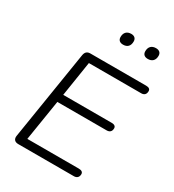

<svg xmlns="http://www.w3.org/2000/svg" viewBox="-210 -1006 1016 1123"><g transform="rotate(30 298.5 -444.5)"><path d="M91 0H467C485 0 499 -10 499 -32C499 -46 488 -53 470 -53H122L166 -328H499C517 -328 531 -337 531 -360C531 -374 520 -381 503 -381H175L212 -617H566C583 -617 597 -626 597 -649C597 -663 587 -670 568 -670H192C171 -670 159 -660 155 -638L59 -38C55 -14 67 0 91 0ZM498 -810C527 -810 544 -827 544 -857C544 -877 532 -889 509 -889C480 -889 463 -872 463 -842C463 -822 475 -810 498 -810ZM331 -810C360 -810 376 -827 376 -857C376 -877 364 -889 342 -889C313 -889 296 -872 296 -842C296 -822 308 -810 331 -810Z"/></g></svg>

Font: SN Pro Light
Style: Italic
Weight: 300
Italic angle: -8.99998°
Designer: Tobias Whetton
Foundry: Supernotes
Version: Version 1.001;Glyphs 3.2 (3249)